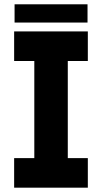

<svg xmlns="http://www.w3.org/2000/svg" viewBox="-20 -868 472 888"><path d="M47.4 -763.7H384.8V-848.1H47.4ZM45.4 -722.7V-585.9H138.7V-136.7H45.4V0H386.2V-136.7H293.5V-585.9H386.2V-722.7Z"/></svg>

Font: Giphurs ExtraBold
Style: Regular
Weight: 800
Version: Version 1.000